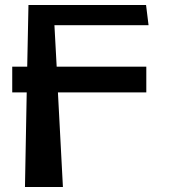

<svg xmlns="http://www.w3.org/2000/svg" viewBox="-20 -749 695 769"><path d="M198 -648 207 -482H566V-379H212L232 0H80L87 -379H29V-482H89L94 -729H565L575 -648Z"/></svg>

Font: OpenDyslexic
Style: Regular
Weight: 400
Designer: Abbie Gonzalez
Version: Version 0.920;hotconv 1.0.109;makeotfexe 2.5.65596